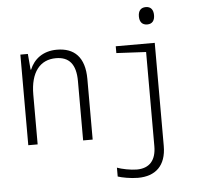

<svg xmlns="http://www.w3.org/2000/svg" viewBox="-63 -811 1186 1123"><g transform="rotate(-5 530.0 -249.5)"><path d="M834 -643C864 -643 878 -663 878 -694C878 -726 863 -745 834 -745C804 -745 789 -726 789 -694C789 -662 804 -643 834 -643ZM79 0H134V-292C134 -424 191 -493 284 -493C361 -493 401 -448 401 -348V0H457V-356C457 -484 396 -542 294 -542C211 -542 158 -498 134 -439H131L123 -532H79ZM702 246C805 246 868 189 868 73V-532H639V-492L813 -483V70C813 151 775 197 699 197C663 197 610 186 584 176V228C608 236 658 246 702 246Z"/></g></svg>

Font: Noto Sans Mono Condensed Light
Style: Regular
Weight: 300
Width: 3
Designer: Monotype Design Team
Foundry: Monotype Imaging Inc.
Version: Version 2.014